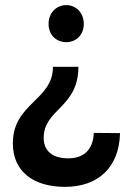

<svg xmlns="http://www.w3.org/2000/svg" viewBox="-20 -563 491 747"><path d="M238 -399C277 -399 306 -428 306 -470C306 -512 277 -543 238 -543C198 -543 169 -512 169 -470C169 -428 198 -399 238 -399ZM447 -45 345 -46C342 20 306 53 245 53C188 53 150 27 150 -26C150 -140 285 -143 285 -303H186C186 -172 30 -162 30 -5C30 105 111 164 233 164C363 164 444 87 447 -45Z"/></svg>

Font: Montserrat_SPRD_medium Medium
Style: Regular
Weight: 400
Designer: Julieta Ulanovsky edited by Nelly Hempel
Foundry: Julieta Ulanovsky
Version: Version 4.000;PS 004.000;hotconv 1.0.88;makeotf.lib2.5.64775